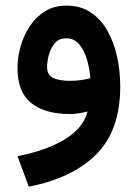

<svg xmlns="http://www.w3.org/2000/svg" viewBox="-20 -413 499 697"><path d="M416.5 -99.1Q416.5 61 329.1 147.7Q241.7 234.4 84.5 264.6L43.5 153.8Q147.9 133.8 215.1 93Q282.2 52.2 297.9 -8.3Q282.7 -4.4 265.6 -1.7Q248.5 1 234.4 1Q143.6 1 93.5 -38.8Q43.5 -78.6 43.5 -165.5Q43.5 -204.6 54.7 -244.4Q65.9 -284.2 88.1 -317.9Q110.4 -351.6 143.6 -372.1Q176.8 -392.6 221.2 -392.6Q273.4 -392.6 310.3 -367.4Q347.2 -342.3 370.8 -299.8Q394.5 -257.3 405.5 -205.3Q416.5 -153.3 416.5 -99.1ZM233.9 -119.6Q254.9 -119.6 273.9 -122.3Q293 -125 308.1 -129.4Q305.2 -165.5 295.2 -198.5Q285.2 -231.4 267.1 -252.7Q249 -273.9 220.2 -273.9Q193.4 -273.9 178.2 -255.4Q163.1 -236.8 157 -212.4Q150.9 -188 150.9 -169.9Q150.9 -140.1 173.3 -129.9Q195.8 -119.6 233.9 -119.6Z"/></svg>

Font: Vazirmatn RD SemiBold
Style: Regular
Weight: 600
Designer: Saber Rastikerdar
Foundry: Saber Rastikerdar
Version: Version 32.102